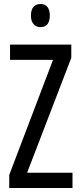

<svg xmlns="http://www.w3.org/2000/svg" viewBox="-20 -936 401 956"><path d="M341 0H26V-65L244 -638H30V-714H335V-648L115 -76H341ZM182 -916Q205 -916 216.5 -901Q228 -886 228 -858Q228 -831 216.5 -816Q205 -801 182 -801Q160 -801 147 -816Q134 -831 134 -858Q134 -887 146.5 -901.5Q159 -916 182 -916Z"/></svg>

Font: Noto Sans Devanagari ExtraCondensed
Style: Regular
Weight: 400
Width: 2
Designer: Jelle Bosma - Monotype Design Team
Foundry: Monotype Imaging Inc.
Version: Version 2.006